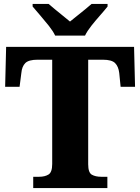

<svg xmlns="http://www.w3.org/2000/svg" viewBox="-20 -951 709 971"><path d="M148 0V-57H178Q207 -57 225.5 -68.5Q244 -80 244 -122V-649H170Q125 -649 108 -632Q91 -615 88 -582L79 -512H6L11 -714H658L663 -512H590L583 -582Q579 -615 562 -632Q545 -649 500 -649H426V-120Q426 -78 444.5 -67.5Q463 -57 492 -57H523V0ZM259 -771Q248 -794 227 -820.5Q206 -847 183.5 -873Q161 -899 145 -918V-931H226Q238 -920 258 -904Q278 -888 298.5 -871Q319 -854 334 -842Q349 -854 370 -871Q391 -888 411 -904Q431 -920 443 -931H524V-918Q509 -899 486 -873Q463 -847 442 -820.5Q421 -794 410 -771Z"/></svg>

Font: Noto Serif Lao ExtraBold
Style: Regular
Weight: 800
Designer: Monotype Design Team
Foundry: Monotype Imaging Inc.
Version: Version 2.003; ttfautohint (v1.8.4.7-5d5b)